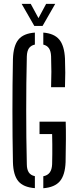

<svg xmlns="http://www.w3.org/2000/svg" viewBox="-20 -976 400 1002"><path d="M162 5.9Q101.6 1.3 75.3 -30.7Q49.1 -62.8 47.5 -129.8Q46 -196.4 45.5 -263.9Q44.9 -331.4 44.9 -398.9Q44.9 -466.4 45.5 -533.7Q46 -601 47.5 -667.4Q49.6 -736.7 76 -769.2Q102.4 -801.7 162 -805.9V-743.4Q141 -738.8 131 -724.1Q121 -709.4 120 -682.1Q118.2 -611.3 117.5 -540.8Q116.8 -470.4 116.8 -400.3Q116.8 -330.2 117.5 -260Q118.2 -189.7 120 -118.5Q120.2 -91.6 130.2 -76.4Q140.2 -61.2 162 -56.6ZM206 6.3V-56.2Q228.3 -60.4 239.5 -75.6Q250.8 -90.8 252 -118.5Q252.6 -144.3 252.9 -171Q253.1 -197.7 252.9 -224.2Q252.6 -250.7 252 -276.5H186.3V-340.9H322.9Q324.2 -302.2 323.9 -250.1Q323.6 -198.1 322.3 -129.8Q319.7 -62.5 292.6 -30.4Q265.5 1.7 206 6.3ZM246.6 -521.1Q248.1 -560.6 248.1 -601.6Q248.1 -642.7 246.6 -682.1Q245.6 -708.8 235.7 -723.7Q225.8 -738.6 206 -743.2V-805.9Q263 -801.3 289.4 -769.4Q315.8 -737.5 319.1 -670.8Q320.6 -633.5 320.6 -596.2Q320.6 -558.9 319.1 -521.1ZM159.1 -840.6 93 -955.8H140.4L180.8 -881.4L220.8 -955.8H268.2L202.1 -840.6Z"/></svg>

Font: Big Shoulders Stencil Thin
Style: Regular
Weight: 100
Designer: Patric King
Foundry: XO Type Co
Version: Version 2.001